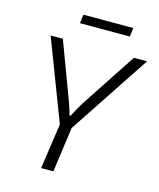

<svg xmlns="http://www.w3.org/2000/svg" viewBox="-123 -928 841 1015"><g transform="rotate(15 297.5 -420.5)"><path d="M595 -690 297 -240H239L67 -690H134L249 -382Q255 -365 261.5 -346Q268 -327 272 -308H279Q288 -326 300 -347Q312 -368 322 -385L523 -690ZM307 -291 267 0H200L242 -291ZM479 -841 473 -793H200L206 -841Z"/></g></svg>

Font: Exo 2 Light
Style: Italic
Weight: 300
Italic angle: -8°
Designer: Natanael Gama
Foundry: Natanael Gama
Version: Version 2.010